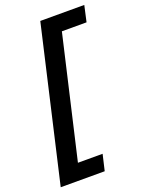

<svg xmlns="http://www.w3.org/2000/svg" viewBox="-170 -826 762 1009"><g transform="rotate(-20 211.0 -321.0)"><path d="M-11 108 187 -750H433L413 -660H275L118 18H256L235 108Z"/></g></svg>

Font: Instrument Sans Condensed SemiBold Italic
Style: Regular
Weight: 600
Width: 3
Italic angle: -13°
Designer: Rodrigo Fuenzalida
Foundry: fragTYPE
Version: Version 1.000; ttfautohint (v1.8.4.7-5d5b);gftools[0.9.28]